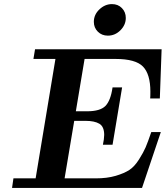

<svg xmlns="http://www.w3.org/2000/svg" viewBox="-20 -922 813 942"><path d="M39.1 0 45.9 -46.9H154.8L252 -632.8H144L151.9 -680.2H772.9L764.2 -439H716.8Q717.8 -447.8 717.8 -472.2Q717.8 -558.1 681.4 -595.5Q645 -632.8 546.9 -632.8H395L352.1 -376H407.2Q471.2 -376 497.1 -402.1Q522.9 -428.2 532.2 -493.2H579.1L532.2 -211.9H484.9Q490.7 -238.8 491.2 -259.8Q491.2 -300.8 467.5 -314.9Q443.8 -329.1 398.9 -329.1H344.2L296.9 -46.9H449.2Q505.4 -46.9 547.6 -59.3Q589.8 -71.8 615 -88.4Q640.1 -105 662.1 -139.9Q684.1 -174.8 694.6 -199.5Q705.1 -224.1 722.2 -273.9H769L676.8 0ZM440.4 -814.9Q440.4 -850.1 467.8 -876Q495.1 -901.9 529.3 -901.9Q559.1 -901.9 578.1 -882.3Q597.2 -862.8 597.2 -834Q597.2 -799.8 570.8 -773.4Q544.4 -747.1 509.3 -747.1Q479.5 -747.1 460 -766.6Q440.4 -786.1 440.4 -814.9Z"/></svg>

Font: CMU Serif Extra
Style: BoldSlanted
Weight: 700
Italic angle: -9.46001°
Version: Version 0.7.0